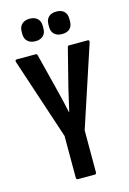

<svg xmlns="http://www.w3.org/2000/svg" viewBox="-126 -895 643 956"><g transform="rotate(-15 196.0 -417.0)"><path d="M153 0Q144 0 144 -11V-225L6 -642Q2 -655 13 -655H110Q118 -655 119 -647L169 -449Q176 -421 183 -391.5Q190 -362 196 -333H197Q204 -362 210.5 -391.5Q217 -421 224 -450L274 -647Q275 -655 283 -655H378Q389 -655 385 -642L248 -226V-11Q248 0 240 0ZM127 -718Q102 -718 87 -731.5Q72 -745 72 -769V-782Q72 -807 87 -820.5Q102 -834 127 -834Q152 -834 166.5 -820.5Q181 -807 181 -782V-769Q181 -745 166.5 -731.5Q152 -718 127 -718ZM264 -718Q239 -718 224.5 -731.5Q210 -745 210 -769V-782Q210 -807 224.5 -820.5Q239 -834 264 -834Q290 -834 304 -820.5Q318 -807 318 -782V-769Q318 -745 304 -731.5Q290 -718 264 -718Z"/></g></svg>

Font: Sofia Sans Extra Condensed
Style: Bold
Weight: 700
Designer: Botio Nikoltchev, Ani Petrova
Foundry: lettersoup
Version: Version 4.101